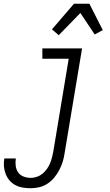

<svg xmlns="http://www.w3.org/2000/svg" viewBox="-62 -777 582 1020"><path d="M102 223Q80 223 59 219.5Q38 216 20 206.5Q2 197 -11 182Q-24 167 -31.5 148Q-39 129 -41 108Q-43 87 -39 65H22Q19 85 21.5 104.5Q24 124 34.5 139Q45 154 63.5 161Q82 168 102 168Q117 168 133.5 162.5Q150 157 163 146.5Q176 136 186.5 121.5Q197 107 203.5 91.5Q210 76 214 60.5Q218 45 221 29L303 -465H163V-520H374L281 38Q278 60 271 82.5Q264 105 253 126Q242 147 226.5 166Q211 185 190.5 198.5Q170 212 147 217.5Q124 223 102 223ZM250 -590 214 -621 331 -757H413L484 -617L441 -594L365 -708Z"/></svg>

Font: Iosevka Curly Light
Style: Italic
Weight: 300
Italic angle: -9°
Monospace: yes
Designer: Belleve Invis
Foundry: Belleve Invis
Version: Version 22.1.2; ttfautohint (v1.8.4)